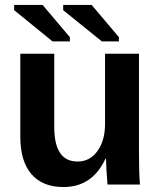

<svg xmlns="http://www.w3.org/2000/svg" viewBox="-20 -745 651 775"><path d="M62 -528H199V-232Q199 -93 293 -93Q343 -93 373.5 -135.5Q404 -178 404 -245V-528H541V-118Q541 -45 545 0H414Q408 -70 408 -105H406Q353 10 236 10Q152 10 107 -42Q62 -94 62 -193ZM391 -578 235 -704V-725H350L460 -595V-578ZM192 -578 37 -704V-725H152L262 -595V-578Z"/></svg>

Font: Libra Sans
Style: Bold
Weight: 700
Foundry: Context Ltd
Version: Version 1.000